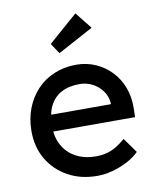

<svg xmlns="http://www.w3.org/2000/svg" viewBox="-87 -850 761 928"><g transform="rotate(-10 293.0 -386.0)"><path d="M39 -257Q39 -319 59 -370Q79 -421 114.5 -458.5Q150 -496 199.5 -516.5Q249 -537 307 -537Q358 -537 402 -517.5Q446 -498 478.5 -464Q511 -430 528.5 -383.5Q546 -337 545 -282L544 -238H115L92 -320H455L440 -303V-327Q437 -360 418 -386Q399 -412 370 -427Q341 -442 307 -442Q253 -442 216 -421.5Q179 -401 160 -361.5Q141 -322 141 -264Q141 -209 164 -168.5Q187 -128 229 -106Q271 -84 326 -84Q365 -84 398.5 -97Q432 -110 471 -144L523 -71Q499 -47 464.5 -29Q430 -11 391.5 -0.5Q353 10 316 10Q235 10 172.5 -24.5Q110 -59 74.5 -119Q39 -179 39 -257ZM238 -606 204 -657 347 -782 412 -700Z"/></g></svg>

Font: Our Lexend
Style: Regular
Weight: 400
Designer: Bonnie Shaver-Troup, Thomas Jockin
Foundry: Lexend
Version: Version 1.007